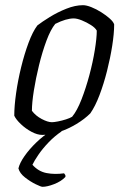

<svg xmlns="http://www.w3.org/2000/svg" viewBox="-20 -520 495 740"><path d="M143 0Q124 0 101.5 -12Q79 -24 60.5 -41.5Q42 -59 35 -74Q35 -111 42 -160.5Q49 -210 61.5 -261Q74 -312 90 -355Q106 -398 124 -422Q142 -436 172 -454.5Q202 -473 236 -486.5Q270 -500 300 -500Q313 -500 332 -492.5Q351 -485 370 -473Q389 -461 403 -448.5Q417 -436 420 -426Q420 -391 412.5 -343.5Q405 -296 392.5 -246.5Q380 -197 363.5 -153.5Q347 -110 328 -83Q306 -61 274.5 -42Q243 -23 208.5 -11.5Q174 0 143 0ZM180 -49Q188 -49 203.5 -52Q219 -55 234.5 -60Q250 -65 258 -70Q277 -93 294 -136.5Q311 -180 324.5 -230.5Q338 -281 345.5 -327.5Q353 -374 353 -402Q347 -413 330.5 -423.5Q314 -434 295.5 -441.5Q277 -449 264 -449Q235 -449 193 -428Q175 -406 159 -363Q143 -320 130.5 -269Q118 -218 110.5 -171Q103 -124 103 -93Q117 -74 140.5 -61.5Q164 -49 180 -49ZM144 200Q138 200 117.5 190Q97 180 76.5 164Q56 148 51 129Q56 108 74.5 81.5Q93 55 120 29Q147 3 175 -14H218Q191 4 167.5 28.5Q144 53 128 76.5Q112 100 105 115Q128 141 159.5 147Q191 153 227 148Q230 152 231.5 154.5Q233 157 232 162Q216 179 189 189.5Q162 200 144 200Z"/></svg>

Font: Texturina Thin
Style: Italic
Weight: 100
Italic angle: -11°
Designer: Guillermo Torres Carreño
Foundry: Omnibus-Type
Version: Version 1.002; ttfautohint (v1.8.3)